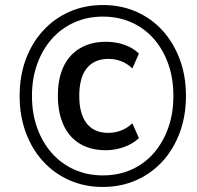

<svg xmlns="http://www.w3.org/2000/svg" viewBox="-20 -734 783 763"><path d="M388 9Q317 9 256.5 -17.5Q196 -44 151.5 -92.5Q107 -141 82.5 -207.5Q58 -274 58 -352Q58 -432 82.5 -498Q107 -564 151.5 -612.5Q196 -661 256.5 -687.5Q317 -714 389 -714Q461 -714 521.5 -687.5Q582 -661 626 -612.5Q670 -564 694.5 -498Q719 -432 719 -353Q719 -274 694.5 -207.5Q670 -141 625.5 -92.5Q581 -44 520.5 -17.5Q460 9 388 9ZM400 -137Q341 -137 298 -162.5Q255 -188 232.5 -237Q210 -286 210 -353Q210 -422 232.5 -469.5Q255 -517 298.5 -542.5Q342 -568 401 -568Q440 -568 474.5 -556Q509 -544 532 -521L506 -462Q485 -482 461 -491Q437 -500 411 -500Q355 -500 325 -463Q295 -426 295 -353Q295 -281 324.5 -243.5Q354 -206 410 -206Q437 -206 461.5 -215.5Q486 -225 506 -244L532 -185Q509 -163 473.5 -150Q438 -137 400 -137ZM389 -37Q451 -37 502.5 -60Q554 -83 591 -125.5Q628 -168 648.5 -225.5Q669 -283 669 -353Q669 -423 648.5 -480.5Q628 -538 591 -580Q554 -622 502.5 -645Q451 -668 389 -668Q327 -668 275.5 -645Q224 -622 186.5 -580Q149 -538 128 -480Q107 -422 107 -353Q107 -283 128 -225Q149 -167 186.5 -125Q224 -83 275.5 -60Q327 -37 389 -37Z"/></svg>

Font: Nunito Sans 10pt SemiCondensed SemiBold
Style: Italic
Weight: 600
Width: 4
Italic angle: -9°
Designer: Vernon Adams
Foundry: Vernon Adams
Version: Version 3.101;gftools[0.9.27]